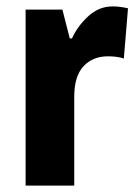

<svg xmlns="http://www.w3.org/2000/svg" viewBox="-20 -580 430 600"><path d="M332 -560Q355 -560 380 -554L367 -397Q348 -404 317 -404Q270 -404 241 -373Q212 -342 212 -278V0H60V-550H175L198 -460H205Q222 -498 255.5 -529Q289 -560 332 -560Z"/></svg>

Font: Noto Sans Devanagari Condensed ExtraBold
Style: Regular
Weight: 800
Width: 3
Designer: Jelle Bosma - Monotype Design Team
Foundry: Monotype Imaging Inc.
Version: Version 2.004; ttfautohint (v1.8.4.7-5d5b)